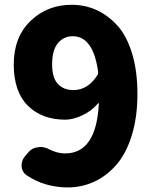

<svg xmlns="http://www.w3.org/2000/svg" viewBox="-20 -778 648 811"><path d="M290 -397.5Q351.6 -397.5 391.6 -460.9Q395.5 -466.8 394.5 -474.6Q374 -625 287.1 -625Q249 -625 224.6 -595.7Q200.2 -566.4 200.2 -505.9Q200.2 -449.2 224.6 -423.3Q249 -397.5 290 -397.5ZM91.8 -38.1Q71.3 -52.7 71.3 -80.1Q71.3 -101.6 85.9 -118.2L102.5 -137.7Q118.2 -154.3 142.6 -156.2Q145.5 -157.2 149.4 -157.2Q169.9 -157.2 187.5 -147.5Q221.7 -129.9 254.9 -129.9Q386.7 -129.9 397.5 -339.8Q397.5 -341.8 396 -342.3Q394.5 -342.8 393.6 -340.8Q367.2 -309.6 328.1 -291Q289.1 -272.5 255.9 -272.5Q157.2 -272.5 97.7 -331.5Q38.1 -390.6 38.1 -505.9Q38.1 -621.1 108.9 -689.5Q179.7 -757.8 283.2 -757.8Q337.9 -757.8 386.2 -736.3Q434.6 -714.8 474.6 -671.4Q514.6 -627.9 537.6 -553.2Q560.5 -478.5 560.5 -380.9Q560.5 -283.2 536.6 -206.1Q512.7 -128.9 471.2 -81.5Q429.7 -34.2 377.4 -10.3Q325.2 13.7 266.6 13.7Q168.9 13.7 91.8 -38.1Z"/></svg>

Font: Gen Jyuu Gothic Heavy
Style: Bold
Weight: 900
Designer: [Source Han Sans]
Ryoko NISHIZUKA  (kana & ideographs); Paul D. Hunt (Latin, Greek & Cyrillic); Wenlong ZHANG  (bopomofo
Version: Version 1.002.20150607